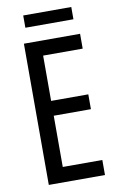

<svg xmlns="http://www.w3.org/2000/svg" viewBox="-94 -905 590 956"><g transform="rotate(-10 201.0 -426.5)"><path d="M337 -853H94V-791H337ZM357 0V-76H157V-335H345V-410H157V-639H357V-714H73V0Z"/></g></svg>

Font: Noto Sans Ethiopic ExtCond
Style: Regular
Weight: 400
Width: 2
Designer: Monotype Design Team
Foundry: Monotype Imaging Inc.
Version: Version 2.102